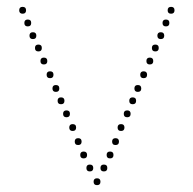

<svg xmlns="http://www.w3.org/2000/svg" viewBox="-20 -540 563 560"><path d="M61 -463Q51 -463 51 -473Q51 -483 61 -483Q71 -483 71 -473Q71 -463 61 -463ZM76 -426Q66 -426 66 -436Q66 -446 76 -446Q86 -446 86 -436Q86 -426 76 -426ZM92 -390Q82 -390 82 -400Q82 -410 92 -410Q102 -410 102 -400Q102 -390 92 -390ZM108 -352Q98 -352 98 -362Q98 -372 108 -372Q118 -372 118 -362Q118 -352 108 -352ZM126 -312Q116 -312 116 -322Q116 -332 126 -332Q136 -332 136 -322Q136 -312 126 -312ZM143 -272Q133 -272 133 -282Q133 -292 143 -292Q153 -292 153 -282Q153 -272 143 -272ZM158 -236Q148 -236 148 -246Q148 -256 158 -256Q168 -256 168 -246Q168 -236 158 -236ZM174 -198Q164 -198 164 -208Q164 -218 174 -218Q184 -218 184 -208Q184 -198 174 -198ZM192 -158Q182 -158 182 -168Q182 -178 192 -178Q202 -178 202 -168Q202 -158 192 -158ZM208 -117Q198 -117 198 -127Q198 -137 208 -137Q218 -137 218 -127Q218 -117 208 -117ZM224 -78Q214 -78 214 -88Q214 -98 224 -98Q234 -98 234 -88Q234 -78 224 -78ZM263 0Q253 0 253 -10Q253 -20 263 -20Q273 -20 273 -10Q273 0 263 0ZM242 -40Q232 -40 232 -50Q232 -60 242 -60Q252 -60 252 -50Q252 -40 242 -40ZM46 -500Q36 -500 36 -510Q36 -520 46 -520Q56 -520 56 -510Q56 -500 46 -500ZM464 -463Q454 -463 454 -473Q454 -483 464 -483Q474 -483 474 -473Q474 -463 464 -463ZM449 -426Q439 -426 439 -436Q439 -446 449 -446Q459 -446 459 -436Q459 -426 449 -426ZM433 -390Q423 -390 423 -400Q423 -410 433 -410Q443 -410 443 -400Q443 -390 433 -390ZM417 -352Q407 -352 407 -362Q407 -372 417 -372Q427 -372 427 -362Q427 -352 417 -352ZM399 -312Q389 -312 389 -322Q389 -332 399 -332Q409 -332 409 -322Q409 -312 399 -312ZM382 -272Q372 -272 372 -282Q372 -292 382 -292Q392 -292 392 -282Q392 -272 382 -272ZM367 -236Q357 -236 357 -246Q357 -256 367 -256Q377 -256 377 -246Q377 -236 367 -236ZM351 -198Q341 -198 341 -208Q341 -218 351 -218Q361 -218 361 -208Q361 -198 351 -198ZM333 -158Q323 -158 323 -168Q323 -178 333 -178Q343 -178 343 -168Q343 -158 333 -158ZM317 -117Q307 -117 307 -127Q307 -137 317 -137Q327 -137 327 -127Q327 -117 317 -117ZM301 -78Q291 -78 291 -88Q291 -98 301 -98Q311 -98 311 -88Q311 -78 301 -78ZM283 -40Q273 -40 273 -50Q273 -60 283 -60Q293 -60 293 -50Q293 -40 283 -40ZM479 -500Q469 -500 469 -510Q469 -520 479 -520Q489 -520 489 -510Q489 -500 479 -500Z"/></svg>

Font: Raleway Dots
Style: Regular
Weight: 400
Designer: Matt McInerney, Pablo Impallari, Rodrigo Fuenzalida, Brenda Gallo
Foundry: Matt McInerney, Pablo Impallari, Rodrigo Fuenzalida, Brenda Gallo
Version: Version 1.000